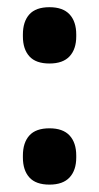

<svg xmlns="http://www.w3.org/2000/svg" viewBox="-20 -488 268 520"><path d="M114 12Q77 12 59.5 -7.5Q42 -27 42 -61.5V-66.5Q42 -101.5 59.5 -121Q77 -140.5 114 -140.5Q150.5 -140.5 168.5 -121Q186.5 -101.5 186.5 -66.5V-61.5Q186.5 -27 168.5 -7.5Q150.5 12 114 12ZM114 -316Q77 -316 59.5 -335.5Q42 -355 42 -389.5V-394.5Q42 -429.5 59.5 -449Q77 -468.5 114 -468.5Q150.5 -468.5 168.5 -449Q186.5 -429.5 186.5 -394.5V-389.5Q186.5 -355 168.5 -335.5Q150.5 -316 114 -316Z"/></svg>

Font: Anek Malayalam Medium SemiBold
Style: Regular
Weight: 600
Version: Version 1.003